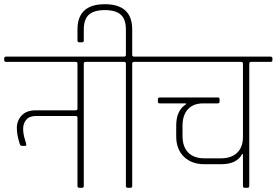

<svg xmlns="http://www.w3.org/2000/svg" viewBox="-30 -892 1314 912"><path d="M329 -598H-1Q-10 -598 -10 -606V-615Q-10 -623 -1 -623H469Q478 -623 478 -615V-606Q478 -598 469 -598H377Q368 -598 368 -590V-9Q368 0 360 0H346Q338 0 338 -9V-333Q338 -341 329 -341H141Q110 -341 95 -323.5Q80 -306 80 -281Q80 -256 87.5 -232.5Q95 -209 95 -204Q95 -199 88 -199H75Q67 -199 64 -208Q50 -250 50 -284.5Q50 -319 73 -343.5Q96 -368 140 -368H329Q338 -368 338 -376V-590Q338 -598 329 -598Z M607 -623H699Q708 -623 708 -615V-606Q708 -598 699 -598H607Q598 -598 598 -590V-9Q598 0 590 0H576Q568 0 568 -9V-590Q568 -598 559 -598H468Q459 -598 459 -606V-615Q459 -623 468 -623H559Q568 -623 568 -631V-751Q568 -801 543.5 -822.5Q519 -844 468 -844Q417 -844 392.5 -822.5Q368 -801 368 -751V-700Q368 -691 360 -691H346Q338 -691 338 -700V-752Q338 -872 468 -872Q598 -872 598 -752V-631Q598 -623 607 -623Z M854 -401H729Q720 -401 720 -409V-421Q720 -429 729 -429H1004Q1013 -429 1013 -421V-409Q1013 -401 1004 -401H936Q888 -401 862.5 -373Q837 -345 837 -295V-246Q837 -195 864 -167.5Q891 -140 941 -140H1020Q1069 -140 1096.5 -166.5Q1124 -193 1124 -241V-590Q1124 -598 1115 -598H697Q688 -598 688 -606V-615Q688 -623 697 -623H1255Q1264 -623 1264 -615V-606Q1264 -598 1255 -598H1163Q1154 -598 1154 -590V-9Q1154 0 1146 0H1132Q1124 0 1124 -9V-160H1120Q1095 -112 1020 -112H941Q880 -112 843.5 -147.5Q807 -183 807 -245V-296Q807 -368 854 -397Z"/></svg>

Font: Rajdhani Light
Style: Regular
Weight: 300
Designer: Satya Rajpurohit, Jyotish Sonowal
Foundry: Indian Type Foundry
Version: Version 1.201;PS 1.0;hotconv 1.0.78;makeotf.lib2.5.61930; tt